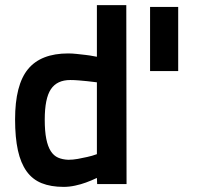

<svg xmlns="http://www.w3.org/2000/svg" viewBox="-20 -720 798 751"><path d="M475 0H360L359 -24Q338 -14 316 -6Q297 1 274 6Q251 11 229 11Q179 11 143 -3.5Q107 -18 84 -50Q61 -82 50 -132Q39 -182 39 -253Q39 -388 89.5 -449.5Q140 -511 247 -511Q262 -511 280.5 -509Q299 -507 316 -505Q333 -503 345 -500.5Q357 -498 359 -498V-700H474ZM247 -95Q265 -95 284.5 -98.5Q304 -102 321 -106Q340 -110 359 -117V-398Q357 -398 346.5 -399.5Q336 -401 321 -402.5Q306 -404 288.5 -405.5Q271 -407 255 -407Q203 -407 179 -371Q155 -335 155 -252Q155 -207 161 -177Q167 -147 178.5 -129Q190 -111 207 -103.5Q224 -96 247 -95ZM677 -442H567V-693H677Z"/></svg>

Font: Panefresco 800wt
Style: Regular
Weight: 800
Designer: Campivisivi
Foundry: Campivisivi & Chank Co
Version: Version 1.001